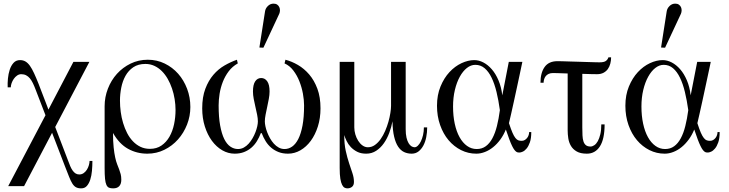

<svg xmlns="http://www.w3.org/2000/svg" viewBox="-20 -829 3992 1051"><path d="M485.8 51.8H470.2Q470.2 62 466.6 75Q462.9 87.9 456.1 99.1Q449.2 110.4 438.5 118.2Q427.7 126 414.1 126Q402.3 126 393.6 120.4Q384.8 114.7 377.7 104.7Q370.6 94.7 364.5 80.6Q358.4 66.4 352.1 48.8L282.2 -133.8L469.2 -490.2H381.8L245.1 -229Q245.1 -229 241.2 -239.5Q237.3 -250 231.4 -265.4Q225.6 -280.8 218.5 -298.8Q211.4 -316.9 205.6 -332.3Q199.7 -347.7 195.8 -357.9Q191.9 -368.2 191.9 -368.2Q178.2 -402.8 166.7 -427.7Q155.3 -452.6 143.8 -468.8Q132.3 -484.9 119.4 -492.4Q106.4 -500 89.8 -500Q67.9 -500 54.2 -484.9Q40.5 -469.7 33.2 -447.3Q25.9 -424.8 23.4 -398.9Q21 -373 22 -351.1H39.1Q39.1 -361.3 43.5 -373.8Q47.9 -386.2 55.4 -397.2Q63 -408.2 73.5 -415.5Q84 -422.9 96.2 -422.9Q111.3 -422.9 122.8 -417Q134.3 -411.1 143.3 -400.4Q152.3 -389.6 159.9 -374Q167.5 -358.4 174.8 -338.9L229 -198.2L24.9 189.9H111.8L265.1 -102.1L335.9 82Q349.1 115.7 358.2 138.7Q367.2 161.6 376 175.8Q384.8 189.9 396 196Q407.2 202.1 424.8 202.1Q443.8 202.1 455.6 188.7Q467.3 175.3 474.1 154.1Q481 132.8 483.4 106Q485.8 79.1 485.8 51.8Z M1022 -243.2Q1022 -295.9 1004.2 -343Q986.3 -390.1 955.3 -425.3Q924.3 -460.4 881.6 -481.2Q838.9 -502 789.1 -502Q738.3 -502 695.1 -481Q651.9 -460 620.1 -424.8Q588.4 -389.6 570.6 -343.5Q552.7 -297.4 552.7 -247.1V90.8Q552.7 127.4 554.9 149.4Q557.1 171.4 562.5 183.1Q567.9 194.8 576.9 198.5Q585.9 202.1 599.6 202.1Q621.6 202.1 632.8 189.9Q644 177.7 644 154.8Q644 137.2 640.6 124.3Q637.2 111.3 632.3 98.4Q627.4 85.4 621.3 70.1Q615.2 54.7 610.4 32.2Q605.5 9.8 602.1 -22.5Q598.6 -54.7 598.6 -101.1Q632.8 -41 680.9 -14.4Q729 12.2 786.6 12.2Q836.4 12.2 879.6 -9Q922.9 -30.3 954.3 -65.7Q985.8 -101.1 1003.9 -147.2Q1022 -193.4 1022 -243.2ZM940.9 -227.1Q940.9 -187.5 932.9 -149.2Q924.8 -110.8 907.7 -80.8Q890.6 -50.8 864 -32.5Q837.4 -14.2 800.8 -14.2Q772 -14.2 748.8 -25.4Q725.6 -36.6 707.3 -55.9Q689 -75.2 675.8 -100.8Q662.6 -126.5 653.8 -155.8Q645 -185.1 640.9 -216.3Q636.7 -247.6 636.7 -277.8Q636.7 -313.5 643.8 -349.4Q650.9 -385.3 667 -414.1Q683.1 -442.9 709.7 -460.9Q736.3 -479 775.9 -479Q802.2 -479 825 -468.5Q847.7 -458 866 -439.7Q884.3 -421.4 898.2 -397Q912.1 -372.6 921.6 -344.5Q931.2 -316.4 936 -286.4Q940.9 -256.3 940.9 -227.1Z M1734.4 -235.8Q1734.4 -297.4 1717.3 -343.3Q1700.2 -389.2 1672.6 -421.4Q1645 -453.6 1610.8 -473.4Q1576.7 -493.2 1542.5 -502L1537.6 -481.9Q1565.4 -469.7 1585.7 -443.1Q1606 -416.5 1618.9 -383.8Q1631.8 -351.1 1638.2 -316.2Q1644.5 -281.2 1644.5 -252Q1644.5 -187.5 1636 -142.1Q1627.4 -96.7 1612.8 -68.1Q1598.1 -39.6 1578.9 -26.4Q1559.6 -13.2 1537.6 -13.2Q1520.5 -13.2 1505.9 -21.2Q1491.2 -29.3 1479.2 -42.5Q1467.3 -55.7 1458 -72.3Q1448.7 -88.9 1442.4 -105.5Q1436 -122.1 1432.9 -137.7Q1429.7 -153.3 1429.7 -164.1Q1429.7 -180.7 1433.8 -201.2Q1438 -221.7 1442.6 -243.7Q1447.3 -265.6 1451.4 -287.4Q1455.6 -309.1 1455.6 -328.1Q1455.6 -365.7 1442.9 -383.8Q1430.2 -401.9 1409.7 -401.9Q1389.2 -401.9 1377 -383.8Q1364.7 -365.7 1364.7 -328.1Q1364.7 -309.1 1368.9 -287.4Q1373 -265.6 1378.2 -243.7Q1383.3 -221.7 1387.5 -201.2Q1391.6 -180.7 1391.6 -164.1Q1391.6 -152.8 1388.2 -137.5Q1384.8 -122.1 1378.4 -105.5Q1372.1 -88.9 1362.5 -72.3Q1353 -55.7 1341.1 -42.5Q1329.1 -29.3 1314.5 -21.2Q1299.8 -13.2 1282.7 -13.2Q1260.7 -13.2 1241.2 -26.4Q1221.7 -39.6 1207.5 -68.1Q1193.4 -96.7 1185.1 -142.1Q1176.8 -187.5 1176.8 -252Q1176.8 -282.2 1182.1 -315.9Q1187.5 -349.6 1199.7 -380.9Q1211.9 -412.1 1231.9 -438.7Q1252 -465.3 1281.7 -481.9L1276.9 -502Q1243.2 -490.2 1209.2 -470.7Q1175.3 -451.2 1148.2 -419.7Q1121.1 -388.2 1104 -343Q1086.9 -297.9 1086.9 -235.8Q1086.9 -182.1 1101.3 -136.7Q1115.7 -91.3 1140.1 -58.1Q1164.6 -24.9 1196.8 -6.3Q1229 12.2 1264.6 12.2Q1293 12.2 1315.7 3.4Q1338.4 -5.4 1356 -20.5Q1373.5 -35.6 1386.2 -56.2Q1398.9 -76.7 1407.7 -100.1H1412.6Q1421.4 -76.7 1434.1 -56.2Q1446.8 -35.6 1464.6 -20.5Q1482.4 -5.4 1505.1 3.4Q1527.8 12.2 1556.6 12.2Q1592.3 12.2 1624.5 -6.3Q1656.7 -24.9 1681.2 -58.1Q1705.6 -91.3 1720 -136.7Q1734.4 -182.1 1734.4 -235.8ZM1508.8 -753.9Q1512.2 -762.2 1512.5 -771.7Q1512.7 -781.2 1509 -789.6Q1505.4 -797.9 1497.6 -803.5Q1489.7 -809.1 1477.5 -809.1Q1459.5 -809.1 1446.3 -796.1Q1433.1 -783.2 1430.7 -766.1L1399.9 -568.8L1421.9 -567.9Z M2318.4 -131.8H2300.3Q2300.3 -109.4 2295.7 -89.6Q2291 -69.8 2283.7 -54.9Q2276.4 -40 2267.3 -31.5Q2258.3 -22.9 2249.5 -22.9Q2240.7 -22.9 2232.2 -28.3Q2223.6 -33.7 2216.6 -45.4Q2209.5 -57.1 2205.1 -75.9Q2200.7 -94.7 2200.7 -122.1V-490.2H2120.6V-250Q2120.6 -233.9 2116.9 -210.7Q2113.3 -187.5 2106.2 -162.4Q2099.1 -137.2 2088.4 -112.3Q2077.6 -87.4 2063.5 -67.4Q2049.3 -47.4 2032 -35.2Q2014.6 -22.9 1993.7 -22.9Q1978 -22.9 1964.4 -32.7Q1950.7 -42.5 1940.7 -58.3Q1930.7 -74.2 1925 -93.5Q1919.4 -112.8 1919.4 -131.8V-490.2H1839.4V90.8Q1839.4 127.4 1843 149.4Q1846.7 171.4 1852.8 183.1Q1858.9 194.8 1866.5 198.5Q1874 202.1 1881.3 202.1Q1896.5 202.1 1907 193.6Q1917.5 185.1 1917.5 167Q1917.5 143.6 1909.2 118.9Q1900.9 94.2 1890.9 64.2Q1880.9 34.2 1872.6 -3.2Q1864.3 -40.5 1864.3 -89.8Q1868.7 -75.2 1877.2 -57.4Q1885.7 -39.6 1900.1 -24.2Q1914.6 -8.8 1935.1 1.7Q1955.6 12.2 1984.4 12.2Q2015.1 12.2 2039.3 -3.7Q2063.5 -19.5 2081.3 -44.9Q2099.1 -70.3 2110.8 -101.8Q2122.6 -133.3 2128.4 -165Q2129.4 -114.7 2137.5 -80.8Q2145.5 -46.9 2159.4 -26.1Q2173.3 -5.4 2192.1 3.4Q2210.9 12.2 2233.4 12.2Q2254.9 12.2 2270.8 0Q2286.6 -12.2 2297.4 -32.2Q2308.1 -52.2 2313.2 -78.1Q2318.4 -104 2318.4 -131.8Z M2888.2 -106H2876.5Q2876.5 -98.1 2873.8 -89.6Q2871.1 -81.1 2865.7 -74.2Q2860.4 -67.4 2852.8 -62.7Q2845.2 -58.1 2835.4 -58.1Q2825.7 -58.1 2817.6 -60.8Q2809.6 -63.5 2801.5 -73.5Q2793.5 -83.5 2785.2 -102.5Q2776.9 -121.6 2766.1 -154.8Q2770.5 -173.3 2777.8 -205.3Q2785.2 -237.3 2793.2 -274.7Q2801.3 -312 2809.6 -350.3Q2817.9 -388.7 2824.5 -419.7Q2831.1 -450.7 2835.2 -470.5Q2839.4 -490.2 2839.4 -490.2H2765.1L2729.5 -307.1Q2724.1 -353 2708.7 -389.2Q2693.4 -425.3 2672.1 -449.7Q2650.9 -474.1 2626 -487.1Q2601.1 -500 2576.2 -500Q2542.5 -500 2506.3 -483.2Q2470.2 -466.3 2440.4 -434.3Q2410.6 -402.3 2391.4 -355.7Q2372.1 -309.1 2372.1 -250Q2372.1 -192.9 2389.2 -144.5Q2406.2 -96.2 2435.5 -61.5Q2464.8 -26.9 2503.9 -7.3Q2543 12.2 2587.4 12.2Q2610.8 12.2 2634.5 2.9Q2658.2 -6.3 2679.4 -23.4Q2700.7 -40.5 2718.8 -65.2Q2736.8 -89.8 2749 -120.1Q2759.8 -87.9 2768.1 -65.9Q2776.4 -43.9 2783.2 -30Q2790 -16.1 2795.7 -8.8Q2801.3 -1.5 2806.2 1.7Q2811 4.9 2815.4 5.4Q2819.8 5.9 2824.2 5.9Q2830.6 5.9 2841.3 1.2Q2852.1 -3.4 2862.5 -15.9Q2873 -28.3 2880.6 -50Q2888.2 -71.8 2888.2 -106ZM2716.3 -226.1Q2710 -178.2 2700.2 -139.2Q2690.4 -100.1 2675.3 -72Q2660.2 -43.9 2639.2 -28.6Q2618.2 -13.2 2589.4 -13.2Q2560.5 -13.2 2536.6 -30.3Q2512.7 -47.4 2495.6 -78.1Q2478.5 -108.9 2469.2 -151.9Q2460 -194.8 2460 -246.1Q2460 -294.9 2470 -336.7Q2480 -378.4 2496.8 -408.9Q2513.7 -439.5 2535.6 -456.8Q2557.6 -474.1 2582 -474.1Q2610.8 -474.1 2632.8 -455.6Q2654.8 -437 2670.9 -403.8Q2687 -370.6 2698 -325.2Q2709 -279.8 2716.3 -226.1Z M3325.2 -515.1H3310.5Q3306.6 -502.9 3296.6 -495.4Q3286.6 -487.8 3261.2 -487.8Q3253.9 -487.8 3236.1 -488.3Q3218.3 -488.8 3195.3 -489.5Q3172.4 -490.2 3146.7 -491Q3121.1 -491.7 3098.1 -492.4Q3075.2 -493.2 3057.1 -493.7Q3039.1 -494.1 3031.2 -494.1Q2983.9 -494.1 2961.2 -462.2Q2938.5 -430.2 2938.5 -376H2955.6Q2955.6 -384.8 2958.3 -394.3Q2960.9 -403.8 2966.8 -411.6Q2972.7 -419.4 2982.7 -424.3Q2992.7 -429.2 3007.3 -429.2Q3015.1 -429.2 3036.9 -428.5Q3058.6 -427.7 3087.4 -426.8V-115.2Q3087.4 -94.2 3090.8 -71.8Q3094.2 -49.3 3105.2 -30.5Q3116.2 -11.7 3137 0.2Q3157.7 12.2 3192.4 12.2Q3238.3 12.2 3263.9 -27.8Q3289.6 -67.9 3289.6 -147.9H3271.5Q3271.5 -116.7 3266.1 -94Q3260.7 -71.3 3252.4 -56.4Q3244.1 -41.5 3233.4 -34.2Q3222.7 -26.9 3212.4 -26.9Q3196.3 -26.9 3187.3 -34.2Q3178.2 -41.5 3173.8 -54.9Q3169.4 -68.4 3168.5 -87.9Q3167.5 -107.4 3167.5 -131.8V-424.8Q3195.3 -423.8 3217.3 -423.3Q3239.3 -422.9 3248.5 -422.9Q3269 -422.9 3283.7 -430.7Q3298.3 -438.5 3307.4 -451.2Q3316.4 -463.9 3320.8 -480.7Q3325.2 -497.6 3325.2 -515.1Z M3919.4 -106H3907.7Q3907.7 -98.1 3905 -89.6Q3902.3 -81.1 3897 -74.2Q3891.6 -67.4 3884 -62.7Q3876.5 -58.1 3866.7 -58.1Q3856.9 -58.1 3848.9 -60.8Q3840.8 -63.5 3832.8 -73.5Q3824.7 -83.5 3816.4 -102.5Q3808.1 -121.6 3797.4 -154.8Q3801.8 -173.3 3809.1 -205.3Q3816.4 -237.3 3824.5 -274.7Q3832.5 -312 3840.8 -350.3Q3849.1 -388.7 3855.7 -419.7Q3862.3 -450.7 3866.5 -470.5Q3870.6 -490.2 3870.6 -490.2H3796.4L3760.7 -307.1Q3755.4 -353 3740 -389.2Q3724.6 -425.3 3703.4 -449.7Q3682.1 -474.1 3657.2 -487.1Q3632.3 -500 3607.4 -500Q3573.7 -500 3537.6 -483.2Q3501.5 -466.3 3471.7 -434.3Q3441.9 -402.3 3422.6 -355.7Q3403.3 -309.1 3403.3 -250Q3403.3 -192.9 3420.4 -144.5Q3437.5 -96.2 3466.8 -61.5Q3496.1 -26.9 3535.2 -7.3Q3574.2 12.2 3618.7 12.2Q3642.1 12.2 3665.8 2.9Q3689.5 -6.3 3710.7 -23.4Q3731.9 -40.5 3750 -65.2Q3768.1 -89.8 3780.3 -120.1Q3791 -87.9 3799.3 -65.9Q3807.6 -43.9 3814.5 -30Q3821.3 -16.1 3826.9 -8.8Q3832.5 -1.5 3837.4 1.7Q3842.3 4.9 3846.7 5.4Q3851.1 5.9 3855.5 5.9Q3861.8 5.9 3872.6 1.2Q3883.3 -3.4 3893.8 -15.9Q3904.3 -28.3 3911.9 -50Q3919.4 -71.8 3919.4 -106ZM3747.6 -226.1Q3741.2 -178.2 3731.4 -139.2Q3721.7 -100.1 3706.5 -72Q3691.4 -43.9 3670.4 -28.6Q3649.4 -13.2 3620.6 -13.2Q3591.8 -13.2 3567.9 -30.3Q3543.9 -47.4 3526.9 -78.1Q3509.8 -108.9 3500.5 -151.9Q3491.2 -194.8 3491.2 -246.1Q3491.2 -294.9 3501.2 -336.7Q3511.2 -378.4 3528.1 -408.9Q3544.9 -439.5 3566.9 -456.8Q3588.9 -474.1 3613.3 -474.1Q3642.1 -474.1 3664.1 -455.6Q3686 -437 3702.1 -403.8Q3718.3 -370.6 3729.2 -325.2Q3740.2 -279.8 3747.6 -226.1ZM3707.5 -753.9Q3710.9 -762.2 3711.2 -771.7Q3711.4 -781.2 3707.8 -789.6Q3704.1 -797.9 3696.3 -803.5Q3688.5 -809.1 3676.3 -809.1Q3658.2 -809.1 3645 -796.1Q3631.8 -783.2 3629.4 -766.1L3598.6 -568.8L3620.6 -567.9Z"/></svg>

Font: Galatia SIL
Style: Regular
Weight: 400
Designer: Development by SIL's NRSI team
Version: Version 2.1